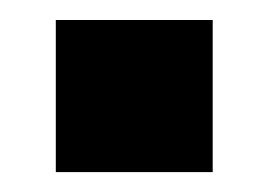

<svg xmlns="http://www.w3.org/2000/svg" viewBox="-20 -443 269 193"><path d="M36.1 -270V-422.9H193.8V-270Z"/></svg>

Font: TASA Orbiter Text
Style: Bold
Weight: 700
Designer: Weizhong Zhang
Version: Version 1.000;Glyphs 3.1.2 (3151)